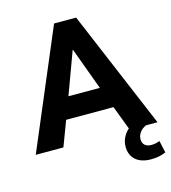

<svg xmlns="http://www.w3.org/2000/svg" viewBox="-143 -824 1004 1130"><g transform="rotate(-15 359.0 -259.0)"><path d="M156.2 0 213.9 -152.8H502.4L557.1 -8.3C527.8 18.1 510.7 52.7 510.7 90.8C510.7 159.2 557.1 201.2 636.2 201.2C671.4 201.2 696.3 196.8 728 183.6L711.9 109.9C693.4 117.2 677.7 120.1 659.2 120.1C627.9 120.1 606.9 102.5 606.9 72.3C606.9 43.5 624 15.6 659.7 0H729.5L426.3 -718.8H292L-12.2 0ZM359.4 -540 454.1 -283.2H262.7L357.4 -540Z"/></g></svg>

Font: Winston ExtraBold
Style: Regular
Weight: 800
Designer: Vernon Adams, Kim Jin-seong, David Berlow, Cristiano Sobral
Foundry: The Winston Project Authors
Version: Version 3.004